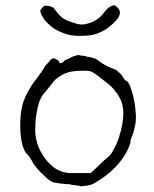

<svg xmlns="http://www.w3.org/2000/svg" viewBox="-20 -667 560 700"><path d="M174.8 -638.7Q174.8 -638.7 190.4 -619.1Q199.2 -608.4 207 -602.5Q214.8 -596.7 223.6 -592.8Q232.4 -588.9 253.9 -582Q275.4 -575.2 292 -579.1Q308.6 -583 319.3 -587.9Q330.1 -592.8 341.8 -602.5Q353.5 -612.3 358.4 -620.1Q363.3 -627.9 371.1 -634.8Q378.9 -641.6 384.8 -644.5Q390.6 -647.5 395.5 -647.5Q400.4 -647.5 405.3 -642.6Q410.2 -637.7 413.1 -633.8Q416 -629.9 417 -624Q418 -618.2 415 -610.4Q412.1 -602.5 405.3 -594.7Q398.4 -586.9 388.7 -578.1Q378.9 -569.3 369.1 -562.5Q359.4 -555.7 346.7 -549.8Q334 -543.9 322.3 -541Q310.5 -538.1 297.9 -537.1Q285.2 -536.1 270.5 -536.1Q255.9 -536.1 241.2 -538.1Q226.6 -540 207 -547.9Q187.5 -555.7 177.7 -562.5Q168 -569.3 157.2 -579.1Q146.5 -588.9 141.6 -595.7Q136.7 -602.5 130.9 -614.3Q125 -626 127.9 -630.9Q130.9 -635.7 135.7 -640.6Q141.6 -646.5 146.5 -646.5Q164.1 -645.5 174.8 -638.7ZM312.5 -38.1Q328.1 -51.8 343.8 -67.4Q357.4 -81.1 374 -94.7Q386.7 -105.5 396.5 -126Q407.2 -145.5 414.6 -168.9Q421.9 -192.4 425.8 -213.9Q429.7 -236.3 429.7 -252Q429.7 -279.3 421.9 -298.8Q414.1 -317.4 402.3 -332Q389.6 -349.6 373 -362.3Q364.3 -369.1 355.5 -376Q346.7 -382.8 336.9 -390.6Q323.2 -400.4 314.5 -405.3Q305.7 -409.2 288.1 -409.2Q251 -409.2 232.4 -404.3Q212.9 -399.4 198.2 -388.7Q179.7 -377.9 170.9 -364.3Q167 -358.4 144.5 -331.1Q144.5 -331.1 143.6 -330.1H142.6V-329.1L138.7 -324.2Q134.8 -320.3 130.9 -312.5Q124 -300.8 120.1 -285.6Q116.2 -270.5 113.3 -253.9Q110.4 -237.3 109.4 -221.2Q108.4 -205.1 108.4 -192.4Q108.4 -171.9 114.7 -148.4Q121.1 -125 134.8 -103.5Q147.5 -82 166 -65.4Q181.6 -49.8 206.1 -41Q212.9 -39.1 218.8 -38.1L231.4 -36.1H232.4H309.6H311.5ZM437.5 -374 438.5 -373H440.4Q449.2 -367.2 455.1 -350.6Q461.9 -333 466.8 -311.5Q471.7 -290 473.6 -270.5Q475.6 -250 475.6 -239.3Q475.6 -220.7 471.7 -205.1Q465.8 -179.7 461.9 -171.9Q459 -168 459 -163.1Q458 -160.2 456.1 -156.2V-155.3Q455.1 -150.4 455.1 -146.5Q455.1 -143.6 453.1 -139.6Q438.5 -97.7 401.4 -58.6Q370.1 -25.4 322.3 2Q309.6 8.8 289.1 10.7Q274.4 12.7 271.5 11.7V10.7Q267.6 9.8 263.7 9.8L236.3 5.9Q236.3 4.9 236.3 4.9V5.9Q236.3 5.9 236.3 5.9V4.9Q234.4 4.9 218.8 3.9Q209 2.9 200.2 2H199.2Q190.4 1 180.7 -1Q172.9 -2 168.9 -4.9H168Q161.1 -8.8 150.4 -17.6Q139.6 -27.3 129.9 -37.1Q120.1 -46.9 111.3 -57.6Q100.6 -71.3 99.6 -74.2Q94.7 -84 90.8 -89.8Q86.9 -97.7 79.1 -104.5H80.1Q79.1 -104.5 79.1 -104.5Q71.3 -112.3 66.4 -125Q61.5 -136.7 58.6 -151.9Q55.7 -167 54.7 -181.6Q53.7 -196.3 53.7 -208Q53.7 -236.3 56.6 -257.3Q59.6 -278.3 65.4 -296.9Q72.3 -315.4 83 -335Q98.6 -362.3 110.4 -376Q120.1 -388.7 121.1 -390.6L126 -398.4Q130.9 -402.3 136.7 -413.1Q143.6 -424.8 146.5 -428.7Q160.2 -443.4 163.1 -446.3V-447.3Q166 -451.2 169.9 -453.1Q172.9 -454.1 176.8 -454.1Q179.7 -454.1 182.6 -452.1H183.6Q195.3 -445.3 195.3 -441.4Q195.3 -437.5 198.2 -437Q201.2 -436.5 204.1 -437.5L207 -438.5L208 -439.5H209L216.8 -447.3Q217.8 -448.2 220.7 -449.2Q230.5 -452.1 238.3 -457Q244.1 -460.9 251 -462.9Q263.7 -465.8 266.6 -466.8Q268.6 -465.8 269.5 -465.8L270.5 -464.8H272.5L290 -462.9Q292 -461.9 293.9 -460.9H294.9Q310.5 -459 318.4 -456.1Q332 -452.1 336.9 -447.3Q339.8 -444.3 356.4 -433.6Q366.2 -427.7 377 -422.9Q397.5 -414.1 398.4 -414.1Q404.3 -411.1 406.2 -410.2Q410.2 -404.3 416 -401.4Q419.9 -397.5 424.8 -391.6Q427.7 -387.7 433.6 -377.9L434.6 -376L435.5 -374Z"/></svg>

Font: ToneOZ-Zhuyin-Tsuipita-TC
Style: Regular
Weight: 400
Designer: ÂÆ£ÂøóÂáåJeffrey Xuan(jeffreyx@gmail.com, ToneOZ.com) ÈòøÂù§(cjkFonts)
Foundry: ToneOZ
Version: Version 0.240710